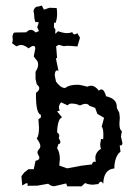

<svg xmlns="http://www.w3.org/2000/svg" viewBox="-20 -657 484 683"><path d="M218.8 -58.1 268.6 -67.4 307.6 -72.3Q308.6 -82 317.4 -82L321.3 -81.5Q319.3 -85 319.3 -95.7Q319.3 -115.2 339.4 -127.9Q336.4 -134.3 336.4 -143.6L339.4 -162.6L347.2 -161.6L347.7 -177.7Q347.7 -200.7 341.8 -206.1L350.1 -237.8L326.2 -252L318.4 -273.4L297.9 -280.8Q293.5 -287.6 284.2 -287.6Q276.4 -287.6 264.2 -281.7Q251.5 -288.6 233.9 -288.6Q225.6 -288.6 220.7 -282.2L197.3 -293Q189.5 -283.7 189.5 -274.4Q189.5 -269 192.9 -264.2L183.1 -260.7L200.7 -239.7Q184.6 -233.4 183.1 -186Q190.9 -181.2 190.9 -173.8L189 -165.5Q194.8 -156.7 194.8 -151.4Q194.8 -145.5 187.5 -144L183.1 -129.9Q192.9 -115.7 192.9 -90.8L190.9 -67.9ZM56.2 -30.3 66.4 -43.5 81.5 -55.2H100.1L106.4 -85Q120.1 -87.9 120.1 -95.2Q120.1 -100.1 116.7 -105Q113.3 -109.9 113.3 -114.7Q113.3 -120.6 118.4 -125.7Q123.5 -130.9 123.5 -137.7Q123.5 -147 110.8 -164.1Q118.7 -174.8 118.7 -202.6L116.7 -232.4L125.5 -239.3V-248.5Q107.9 -252.9 107.9 -319.3V-326.7Q119.6 -334.5 119.6 -343.3Q119.6 -350.1 110.8 -356.9L106.4 -376.5V-401.9Q115.7 -415.5 115.7 -427.2Q115.7 -439.5 106.4 -447.3L100.1 -456.5L105.5 -483.9Q105.5 -493.7 99.1 -493.7Q92.8 -493.7 82 -484.9Q65.4 -497.1 55.7 -497.1Q48.8 -497.1 38.1 -492.2L22.9 -503.4Q25.4 -509.8 25.4 -516.1Q25.4 -519 24.9 -522Q24.4 -523.9 24.4 -525.9Q24.4 -533.7 29.8 -541L39.1 -541.5Q63.5 -541.5 73.2 -542Q82 -550.8 89.8 -550.8Q98.6 -550.8 106.4 -541.5L118.7 -546.4L112.3 -560.1L116.2 -571.8L117.7 -578.6Q114.3 -578.1 111.8 -578.1Q107.4 -578.1 105 -580.1L102.1 -593.3Q102.1 -606 99.1 -618.7Q103.5 -633.8 115.2 -633.8H116.2L128.9 -637.2L136.2 -622.6L156.2 -629.4L181.6 -628.4Q183.1 -617.7 183.1 -607.9Q183.1 -589.4 177.7 -575.7L172.4 -576.2L171.9 -559.6L177.2 -551.8L176.3 -536.6L187 -545.9Q205.6 -539.1 219.2 -539.1Q229.5 -539.1 236.8 -543Q239.7 -534.7 245.6 -534.7Q249.5 -534.7 254.9 -539.1L264.6 -522.9L255.4 -491.7Q230 -494.1 218.8 -494.1L207 -492.7L189 -497.6L179.7 -492.2L183.1 -450.2H178.7L188 -404.8L183.1 -406.7Q175.3 -406.7 174.8 -388.7L179.2 -366.7Q195.8 -344.2 210 -344.2L213.4 -344.7Q225.6 -355.5 255.9 -355.5Q266.1 -355.5 291 -348.6Q297.4 -352.1 304.2 -352.1Q318.4 -352.1 331.5 -334.5Q336.4 -338.9 340.8 -338.9Q350.6 -338.9 357.4 -314.5Q395.5 -306.2 395.5 -277.3V-272.9L404.3 -255.9L406.2 -238.3L404.8 -217.3Q404.8 -194.3 413.6 -190.9L410.2 -171.4L415.5 -148.4Q415.5 -139.6 408.7 -139.6L405.8 -140.1L408.7 -117.7Q387.2 -100.1 386.7 -57.6Q349.1 -55.2 347.2 -3.4Q342.8 -10.7 338.9 -10.7Q334.5 -10.7 330.1 -2.4L310.5 0Q295.9 0 282.7 -5.9L270 5.9H219.2L215.3 -4.4L172.9 5.4Q161.6 5.4 151.4 -3.4L113.3 3.4L77.6 3.9L78.6 -1.5Q78.6 -5.4 75.2 -5.4Q71.8 -5.4 59.1 2.9Z"/></svg>

Font: Truetypewriter PolyglOTT
Style: Regular
Weight: 400
Designer: Sergey Beatoff a.k.a. Sam_T
Version: Version 3.76